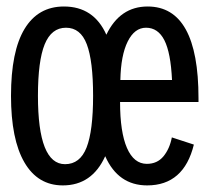

<svg xmlns="http://www.w3.org/2000/svg" viewBox="-20 -558 640 588"><path d="M347.7 -245.6Q347.7 -153.3 368.9 -104.7Q390.1 -56.2 429.7 -56.2Q461.4 -56.2 480.5 -79.1Q499.5 -102.1 506.3 -137.2L573.7 -115.2Q543 9.8 430.7 9.8Q341.8 9.8 302.2 -79.6Q261.7 9.8 172.4 9.8Q95.7 9.8 54.7 -60.8Q13.7 -131.3 13.7 -264.6Q13.7 -400.9 55.2 -469.5Q96.7 -538.1 175.8 -538.1Q267.1 -538.1 305.7 -451.7Q347.2 -538.1 432.1 -538.1Q587.9 -538.1 587.9 -257.3V-245.6ZM265.1 -264.6Q265.1 -371.6 245.8 -422.4Q226.6 -473.1 182.1 -473.1Q137.7 -473.1 116.9 -422.4Q96.2 -371.6 96.2 -264.6Q96.2 -55.2 179.2 -55.2Q225.1 -55.2 245.1 -106.2Q265.1 -157.2 265.1 -264.6ZM427.2 -473.1Q392.1 -473.1 371.1 -430.9Q350.1 -388.7 348.6 -313H506.8Q502.9 -396.5 483.4 -434.8Q463.9 -473.1 427.2 -473.1Z"/></svg>

Font: Cousine
Style: Regular
Weight: 400
Monospace: yes
Designer: Steve Matteson
Foundry: Ascender Corporation
Version: Version 1.20